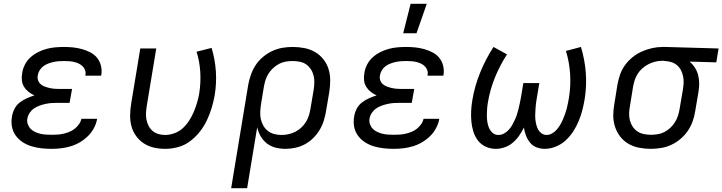

<svg xmlns="http://www.w3.org/2000/svg" viewBox="-20 -775 3800 1010"><path d="M251 8Q224 8 197.5 5Q171 2 146 -5.5Q121 -13 99.5 -27Q78 -41 63 -61.5Q48 -82 43 -108Q38 -134 43 -162Q46 -182 56 -202Q66 -222 83.5 -235.5Q101 -249 121 -258Q141 -267 161 -273Q144 -281 130 -292Q116 -303 106.5 -318.5Q97 -334 95 -353Q93 -372 97 -392Q100 -414 111.5 -436Q123 -458 141 -474Q159 -490 181 -501Q203 -512 225.5 -518Q248 -524 271 -526Q294 -528 316 -528Q341 -528 365 -525.5Q389 -523 412 -516.5Q435 -510 456 -499Q477 -488 491 -470.5Q505 -453 511 -429.5Q517 -406 513 -381L512 -377H429V-379Q432 -392 428 -404.5Q424 -417 415 -426Q406 -435 394.5 -440.5Q383 -446 370 -449Q357 -452 343.5 -453Q330 -454 317 -454Q303 -454 289.5 -453Q276 -452 262 -449Q248 -446 234.5 -441Q221 -436 209 -427.5Q197 -419 189 -406Q181 -393 179 -380Q176 -366 180 -353.5Q184 -341 193.5 -332.5Q203 -324 215.5 -319.5Q228 -315 241 -312Q254 -309 267.5 -308Q281 -307 295 -307H359L346 -234H282Q267 -234 251.5 -233Q236 -232 220 -228.5Q204 -225 188.5 -219.5Q173 -214 159.5 -205Q146 -196 136.5 -182Q127 -168 124 -152Q121 -137 126 -122.5Q131 -108 140.5 -98Q150 -88 163.5 -81.5Q177 -75 191.5 -71.5Q206 -68 221.5 -67Q237 -66 252 -66Q268 -66 283 -67Q298 -68 313.5 -71.5Q329 -75 344 -81Q359 -87 372 -97Q385 -107 395 -121Q405 -135 408 -150H491Q487 -126 474.5 -102Q462 -78 442.5 -59Q423 -40 400 -26.5Q377 -13 352 -5.5Q327 2 301.5 5Q276 8 251 8Z M849 8Q818 8 789.5 1.5Q761 -5 737 -20.5Q713 -36 696 -59.5Q679 -83 671.5 -111Q664 -139 664.5 -169Q665 -199 670 -230L718 -520H802L752 -218Q749 -199 748 -180.5Q747 -162 750.5 -145Q754 -128 762 -112.5Q770 -97 783 -86Q796 -75 813.5 -70Q831 -65 849 -65Q873 -65 898.5 -74.5Q924 -84 943 -102Q962 -120 976 -142Q990 -164 1000 -188Q1010 -212 1017 -236Q1024 -260 1028 -284Q1037 -341 1033.5 -396.5Q1030 -452 1014 -503L1093 -523Q1111 -464 1115.5 -400.5Q1120 -337 1109 -272Q1103 -239 1093 -206Q1083 -173 1068 -141.5Q1053 -110 1030.5 -81.5Q1008 -53 979 -31.5Q950 -10 916 -1Q882 8 849 8Z M1196 215 1286 -330Q1291 -357 1300.5 -383.5Q1310 -410 1325.5 -433.5Q1341 -457 1364 -476Q1387 -495 1413 -507Q1439 -519 1466 -523.5Q1493 -528 1520 -528Q1551 -528 1581.5 -522Q1612 -516 1637 -501.5Q1662 -487 1680.5 -464Q1699 -441 1708 -412.5Q1717 -384 1717 -353Q1717 -322 1712 -290L1695 -190Q1691 -165 1683 -139.5Q1675 -114 1661 -91Q1647 -68 1627.5 -48.5Q1608 -29 1583.5 -16Q1559 -3 1533 2.5Q1507 8 1482 8Q1454 8 1429 1.5Q1404 -5 1384 -20.5Q1364 -36 1351 -58.5Q1338 -81 1333 -106L1280 215ZM1461 -65Q1479 -65 1497.5 -69Q1516 -73 1533 -81.5Q1550 -90 1564.5 -103.5Q1579 -117 1589 -133Q1599 -149 1604.5 -166.5Q1610 -184 1613 -202L1630 -302Q1633 -322 1633.5 -341Q1634 -360 1629.5 -378Q1625 -396 1615 -411Q1605 -426 1591 -436Q1577 -446 1558 -450Q1539 -454 1520 -454Q1502 -454 1483.5 -451Q1465 -448 1448 -439Q1431 -430 1416.5 -416.5Q1402 -403 1392 -387Q1382 -371 1376.5 -353.5Q1371 -336 1368 -318L1353 -227Q1350 -207 1349 -187Q1348 -167 1352 -148.5Q1356 -130 1365.5 -113.5Q1375 -97 1389.5 -86Q1404 -75 1422.5 -70Q1441 -65 1461 -65Z M2051 8Q2024 8 1997.5 5Q1971 2 1946 -5.5Q1921 -13 1899.5 -27Q1878 -41 1863 -61.5Q1848 -82 1843 -108Q1838 -134 1843 -162Q1846 -182 1856 -202Q1866 -222 1883.5 -235.5Q1901 -249 1921 -258Q1941 -267 1961 -273Q1944 -281 1930 -292Q1916 -303 1906.5 -318.5Q1897 -334 1895 -353Q1893 -372 1897 -392Q1900 -414 1911.5 -436Q1923 -458 1941 -474Q1959 -490 1981 -501Q2003 -512 2025.5 -518Q2048 -524 2071 -526Q2094 -528 2116 -528Q2141 -528 2165 -525.5Q2189 -523 2212 -516.5Q2235 -510 2256 -499Q2277 -488 2291 -470.5Q2305 -453 2311 -429.5Q2317 -406 2313 -381L2312 -377H2229V-379Q2232 -392 2228 -404.5Q2224 -417 2215 -426Q2206 -435 2194.5 -440.5Q2183 -446 2170 -449Q2157 -452 2143.5 -453Q2130 -454 2117 -454Q2103 -454 2089.5 -453Q2076 -452 2062 -449Q2048 -446 2034.5 -441Q2021 -436 2009 -427.5Q1997 -419 1989 -406Q1981 -393 1979 -380Q1976 -366 1980 -353.5Q1984 -341 1993.5 -332.5Q2003 -324 2015.5 -319.5Q2028 -315 2041 -312Q2054 -309 2067.5 -308Q2081 -307 2095 -307H2159L2146 -234H2082Q2067 -234 2051.5 -233Q2036 -232 2020 -228.5Q2004 -225 1988.5 -219.5Q1973 -214 1959.5 -205Q1946 -196 1936.5 -182Q1927 -168 1924 -152Q1921 -137 1926 -122.5Q1931 -108 1940.5 -98Q1950 -88 1963.5 -81.5Q1977 -75 1991.5 -71.5Q2006 -68 2021.5 -67Q2037 -66 2052 -66Q2068 -66 2083 -67Q2098 -68 2113.5 -71.5Q2129 -75 2144 -81Q2159 -87 2172 -97Q2185 -107 2195 -121Q2205 -135 2208 -150H2291Q2287 -126 2274.5 -102Q2262 -78 2242.5 -59Q2223 -40 2200 -26.5Q2177 -13 2152 -5.5Q2127 2 2101.5 5Q2076 8 2051 8ZM2101 -600 2140 -755H2225L2171 -600Z M2588 8Q2560 8 2535 -3.5Q2510 -15 2494 -36Q2478 -57 2470 -83Q2462 -109 2459.5 -136.5Q2457 -164 2458.5 -192.5Q2460 -221 2465 -250Q2477 -322 2505.5 -392.5Q2534 -463 2576 -528L2647 -489Q2609 -430 2583.5 -367Q2558 -304 2547 -239Q2544 -222 2542.5 -204Q2541 -186 2541 -168.5Q2541 -151 2543.5 -134Q2546 -117 2552.5 -102Q2559 -87 2571.5 -76Q2584 -65 2602 -65Q2617 -65 2631 -72.5Q2645 -80 2656 -92Q2667 -104 2674.5 -117.5Q2682 -131 2688.5 -145Q2695 -159 2699.5 -173Q2704 -187 2707.5 -201.5Q2711 -216 2714 -230.5Q2717 -245 2720 -260L2733 -338H2817L2804 -260Q2801 -246 2799.5 -231.5Q2798 -217 2797 -202.5Q2796 -188 2795.5 -173.5Q2795 -159 2796.5 -145Q2798 -131 2801.5 -117.5Q2805 -104 2811.5 -92.5Q2818 -81 2829.5 -73Q2841 -65 2855 -65Q2870 -65 2884 -73Q2898 -81 2908.5 -93Q2919 -105 2927 -118.5Q2935 -132 2941 -146Q2947 -160 2952 -174Q2957 -188 2961 -202.5Q2965 -217 2967.5 -231.5Q2970 -246 2973 -261Q2983 -324 2979 -386.5Q2975 -449 2957 -507L3036 -528Q3056 -463 3061.5 -392.5Q3067 -322 3055 -250Q3050 -221 3042.5 -192.5Q3035 -164 3023.5 -136.5Q3012 -109 2995 -83Q2978 -57 2955 -36Q2932 -15 2903 -3.5Q2874 8 2846 8Q2823 8 2802.5 0Q2782 -8 2768.5 -24.5Q2755 -41 2747 -61.5Q2739 -82 2736 -104Q2725 -82 2711 -61.5Q2697 -41 2677.5 -24.5Q2658 -8 2634.5 0Q2611 8 2588 8Z M3403 8Q3372 8 3341.5 2Q3311 -4 3286 -18.5Q3261 -33 3243 -56Q3225 -79 3215.5 -107.5Q3206 -136 3206 -167Q3206 -198 3212 -230L3228 -330Q3233 -357 3242 -383Q3251 -409 3268 -432.5Q3285 -456 3308 -474.5Q3331 -493 3357.5 -504.5Q3384 -516 3411 -522Q3438 -528 3465 -528H3481L3760 -520L3748 -447L3608 -451Q3624 -437 3635.5 -419Q3647 -401 3652.5 -380Q3658 -359 3658 -336Q3658 -313 3654 -290L3637 -190Q3633 -163 3623.5 -136.5Q3614 -110 3598 -86.5Q3582 -63 3559.5 -44Q3537 -25 3511 -13Q3485 -1 3457.5 3.5Q3430 8 3403 8ZM3404 -66Q3422 -66 3440.5 -69Q3459 -72 3476 -81Q3493 -90 3507 -103.5Q3521 -117 3531 -133Q3541 -149 3546.5 -166.5Q3552 -184 3555 -202L3572 -302Q3575 -320 3576 -338Q3577 -356 3573.5 -373Q3570 -390 3562.5 -405Q3555 -420 3542.5 -431Q3530 -442 3513.5 -447.5Q3497 -453 3479 -454L3469 -455H3460Q3442 -455 3424 -450Q3406 -445 3389.5 -436.5Q3373 -428 3358.5 -415Q3344 -402 3334 -386Q3324 -370 3318.5 -352.5Q3313 -335 3310 -318L3294 -218Q3290 -198 3289.5 -179Q3289 -160 3293.5 -142Q3298 -124 3308 -109Q3318 -94 3332.5 -84Q3347 -74 3366 -70Q3385 -66 3404 -66Z"/></svg>

Font: Iosevka Custom Oblique
Style: Regular
Weight: 400
Italic angle: -9°
Designer: Belleve Invis
Foundry: Belleve Invis
Version: Version 27.0.1